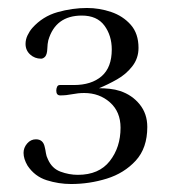

<svg xmlns="http://www.w3.org/2000/svg" viewBox="-20 -829 430 481"><path d="M349 -511Q349 -458 320 -426.5Q291 -395 247.5 -381.5Q204 -368 158 -368Q127 -368 97 -377.5Q67 -387 49 -414Q39 -431 39 -446Q39 -459 48 -469.5Q57 -480 70 -480Q88 -480 92 -461Q94 -453 95 -445.5Q96 -438 100 -430Q110 -407 131.5 -399Q153 -391 175 -391Q228 -391 255 -425.5Q282 -460 282 -509Q282 -549 255.5 -572.5Q229 -596 191 -596Q176 -596 161 -593Q146 -590 131 -590Q121 -590 121 -602Q121 -607 123 -611.5Q125 -616 130 -616H165Q209 -616 234.5 -638Q260 -660 260 -705Q260 -740 241.5 -765Q223 -790 185 -790Q119 -790 101 -728Q99 -720 98.5 -706.5Q98 -693 93 -687Q88 -682 83 -682Q67 -682 55.5 -692.5Q44 -703 44 -719Q44 -730 49 -740.5Q54 -751 61 -759Q87 -788 124 -798.5Q161 -809 198 -809Q229 -809 258.5 -799Q288 -789 307.5 -767Q327 -745 327 -709Q327 -683 311.5 -663Q296 -643 273 -630Q250 -617 228 -608Q241 -608 255 -606.5Q269 -605 281 -601Q311 -591 330 -567.5Q349 -544 349 -511Z"/></svg>

Font: Kaisei HarunoUmi Medium
Style: Regular
Weight: 500
Designer: Font-Kai, 金井和夫
Foundry: KAZUO KANAI
Version: Version 5.003